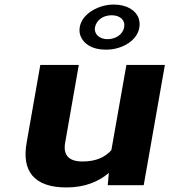

<svg xmlns="http://www.w3.org/2000/svg" viewBox="-20 -813 744 843"><path d="M342 -104C280 -104 257 -134 266 -186L326 -528H157L97 -187C75 -64 127 10 272 10C353 10 414 -16 458 -54L453 0H611L704 -528H535L469 -154C442 -123 402 -104 342 -104ZM330 -693C328 -679 329 -666 334 -654C348 -620 384 -595 444 -595C462 -595 480 -597 497 -602C542 -615 584 -645 592 -693C594 -706 593 -720 589 -732C577 -767 538 -793 479 -793C461 -793 443 -790 426 -785C382 -771 338 -741 330 -693ZM470 -746C508 -746 531 -724 525 -693C520 -663 489 -641 452 -641C416 -641 392 -664 397 -693C403 -724 432 -746 470 -746Z"/></svg>

Font: Asimov
Style: XWidIt
Weight: 500
Designer: Google
Version: Version 2.000980; 2014